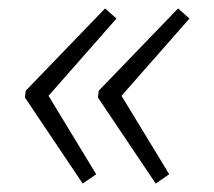

<svg xmlns="http://www.w3.org/2000/svg" viewBox="-20 -477 508 455"><path d="M256 -433 95 -250 208 -64 176 -42 39 -246 41 -262 229 -457ZM429 -433 268 -250 381 -64 349 -42 212 -246 214 -262 402 -457Z"/></svg>

Font: Exo 2.0 Light
Style: Italic
Weight: 300
Italic angle: -8°
Designer: Natanael Gama
Version: Version 1.001;PS 001.001;hotconv 1.0.70;makeotf.lib2.5.58329